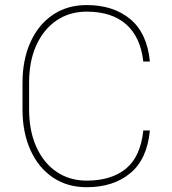

<svg xmlns="http://www.w3.org/2000/svg" viewBox="-20 -741 688 770"><path d="M554.7 -217.8H581.1Q570.3 -102.5 502.4 -46.4Q434.6 9.8 327.6 9.8Q249.5 9.8 191.7 -29.5Q133.8 -68.8 102.1 -139.2Q70.3 -209.5 70.3 -302.2V-408.7Q70.3 -501.5 102.1 -571.8Q133.8 -642.1 191.7 -681.4Q249.5 -720.7 327.6 -720.7Q434.6 -720.7 502.4 -664.3Q570.3 -607.9 581.1 -494.1H554.7Q543.9 -591.8 486.3 -643.1Q428.7 -694.3 327.6 -694.3Q258.8 -694.3 206.8 -658.9Q154.8 -623.5 125.7 -559.6Q96.7 -495.6 96.7 -409.7V-302.2Q96.7 -216.3 125.7 -151.9Q154.8 -87.4 206.8 -52Q258.8 -16.6 327.6 -16.6Q426.8 -16.6 485.4 -64.9Q543.9 -113.3 554.7 -217.8Z"/></svg>

Font: Vazirmatn RD UI Thin
Style: Regular
Weight: 100
Designer: Saber Rastikerdar
Foundry: Saber Rastikerdar
Version: Version 33.003